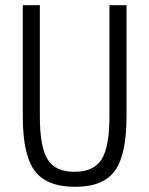

<svg xmlns="http://www.w3.org/2000/svg" viewBox="-20 -710 577 742"><path d="M469 -690V-261Q469 -112 424 -50Q379 12 271 12Q160 12 114 -50Q68 -112 68 -261V-690H134V-261Q134 -142 164 -94Q194 -46 268 -46Q342 -46 372.5 -94Q403 -142 403 -261V-690Z"/></svg>

Font: exo2condensed_l
Style: Regular
Weight: 300
Width: 3
Designer: Natanael Gama
Version: Version 1.001;PS 001.001;hotconv 1.0.70;makeotf.lib2.5.58329